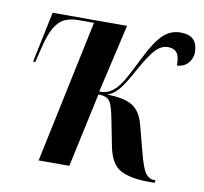

<svg xmlns="http://www.w3.org/2000/svg" viewBox="-67 -618 740 696"><g transform="rotate(10 303.5 -269.5)"><path d="M522 7Q455 7 418.5 -13Q382 -33 370 -96L351 -192Q342 -240 331.5 -256.5Q321 -273 289 -273L230 0H117L228 -526H171Q144 -526 122.5 -517Q101 -508 85 -482Q69 -456 57 -406L43 -349H35L74 -536H348L290 -284Q311 -284 324.5 -290.5Q338 -297 352 -311Q368 -329 383 -357Q398 -385 421 -431Q453 -495 480 -520.5Q507 -546 544 -546Q607 -546 607 -484Q607 -462 592 -444.5Q577 -427 551 -426Q551 -461 540 -473.5Q529 -486 508 -486Q484 -486 463 -464.5Q442 -443 408 -381Q389 -345 368 -316Q347 -287 320 -278Q380 -278 412 -259.5Q444 -241 457 -191L483 -92Q498 -34 511 -18.5Q524 -3 538 -3H547L545 7Z"/></g></svg>

Font: Noto Serif Display ExtraCondensed SemiBold
Style: Italic
Weight: 600
Width: 2
Italic angle: -12°
Designer: Monotype Design Team
Foundry: Monotype Imaging Inc.
Version: Version 2.009